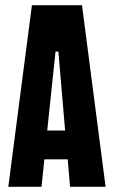

<svg xmlns="http://www.w3.org/2000/svg" viewBox="-20 -720 440 740"><path d="M296 -700 387 0H250L241 -106H151L140 0H12L103 -700ZM162 -217H231L205 -521H194Z"/></svg>

Font: Bayformers-TFTCGName
Style: Regular
Weight: 400
Designer: billmoo
Foundry: Bayformers
Version: Version 1.021;Fontself Maker 3.5.4